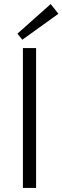

<svg xmlns="http://www.w3.org/2000/svg" viewBox="-20 -927 308 947"><path d="M268 -859 230 -907 66 -761 90 -731ZM158 0V-690H93V0Z"/></svg>

Font: SnT
Style: Regular
Weight: 300
Designer: Natanael Gama
Version: Version 1.001;PS 001.001;hotconv 1.0.70;makeotf.lib2.5.58329